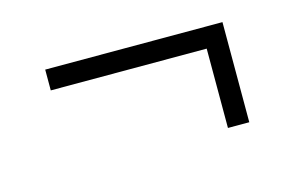

<svg xmlns="http://www.w3.org/2000/svg" viewBox="-41 -351 518 339"><g transform="rotate(-15 218.5 -181.5)"><path d="M342 -90V-235H57V-273H381V-90Z"/></g></svg>

Font: Saira Ultra Condensed ExLight
Style: Regular
Weight: 200
Width: 1
Designer: Hector Gatti with collaboration of the Omnibus-Type team
Foundry: Omnibus-Type
Version: Version 1.001; ttfautohint (v1.8)